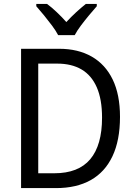

<svg xmlns="http://www.w3.org/2000/svg" viewBox="-20 -964 692 984"><path d="M595 -365Q595 -245 556.5 -163.5Q518 -82 445 -41Q372 0 267 0H88V-714H283Q380 -714 450 -674Q520 -634 557.5 -556.5Q595 -479 595 -365ZM503 -361Q503 -455 476 -516.5Q449 -578 398 -608Q347 -638 273 -638H176V-76H258Q382 -76 442.5 -148Q503 -220 503 -361ZM278 -784Q266 -807 246.5 -833Q227 -859 205.5 -885.5Q184 -912 166 -932V-944H221Q244 -927 270 -902.5Q296 -878 320 -851Q346 -879 370.5 -901.5Q395 -924 420 -944H476V-932Q459 -913 437 -886.5Q415 -860 395 -833.5Q375 -807 363 -784Z"/></svg>

Font: Noto Sans Khmer SemiCondensed
Style: Regular
Weight: 400
Width: 4
Designer: Danh Hong and the Monotype Design Team
Foundry: Monotype Imaging Inc.
Version: Version 2.004